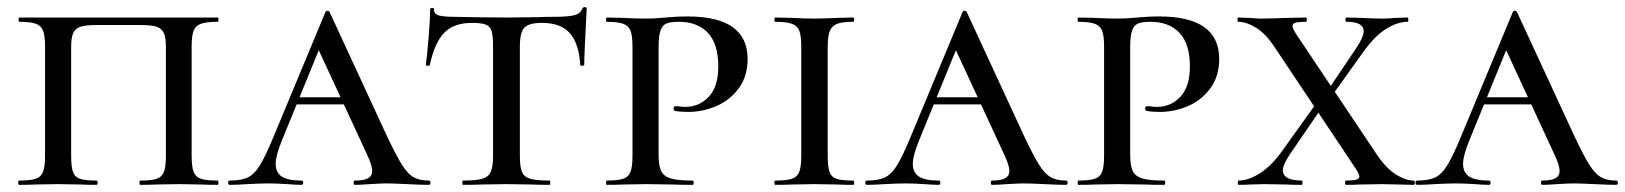

<svg xmlns="http://www.w3.org/2000/svg" viewBox="-20 -517 4545 537"><path d="M33 -12Q65 -12 80 -17Q95 -22 100.5 -36.5Q106 -51 106 -81V-387Q106 -417 100.5 -431Q95 -445 80.5 -450.5Q66 -456 35 -456Q32 -456 32 -462Q32 -468 35 -468H589Q591 -468 591 -462Q591 -456 589 -456Q557 -456 542 -450.5Q527 -445 521.5 -431Q516 -417 516 -387V-81Q516 -51 521.5 -36.5Q527 -22 542 -17Q557 -12 589 -12Q591 -12 591 -6Q591 0 589 0Q560 0 543 -1L481 -2L417 -1Q401 0 373 0Q370 0 370 -6Q370 -12 373 -12Q404 -12 418.5 -17Q433 -22 438.5 -36.5Q444 -51 444 -81V-385Q444 -411 438.5 -424Q433 -437 418.5 -442Q404 -447 373 -447H250Q219 -447 204.5 -442Q190 -437 184.5 -424Q179 -411 179 -385V-81Q179 -51 184 -36.5Q189 -22 203.5 -17Q218 -12 250 -12Q253 -12 253 -6Q253 0 250 0Q221 0 205 -1L142 -2L80 -1Q63 0 33 0Q31 0 31 -6Q31 -12 33 -12Z M809 -245H992L999 -225H794ZM1179 0Q1159 0 1119 -2Q1079 -4 1061 -4Q1045 -4 1015 -2Q987 0 973 0Q969 0 969 -6Q969 -12 973 -12Q998 -12 1009.5 -18.5Q1021 -25 1021 -39Q1021 -54 1007 -84L863 -395L895 -434L768 -123Q751 -81 751 -59Q751 -34 768.5 -23Q786 -12 823 -12Q828 -12 828 -6Q828 0 823 0Q809 0 783 -2Q755 -4 731 -4Q706 -4 672 -2Q642 0 623 0Q618 0 618 -6Q618 -12 623 -12Q654 -12 672.5 -20.5Q691 -29 706.5 -54Q722 -79 744 -132L890 -483Q892 -487 896 -487Q900 -487 902 -483L1062 -137Q1088 -82 1104 -56.5Q1120 -31 1136.5 -21.5Q1153 -12 1179 -12Q1184 -12 1184 -6Q1184 0 1179 0Z M1182 -335Q1182 -333 1176.5 -333Q1171 -333 1171 -335Q1175 -366 1179 -415Q1183 -464 1183 -490Q1183 -495 1188.5 -495Q1194 -495 1194 -490Q1194 -477 1209 -473.5Q1224 -470 1247 -470Q1333 -468 1398 -468L1485 -469Q1502 -470 1531 -470Q1569 -470 1586.5 -474.5Q1604 -479 1609 -494Q1611 -497 1616 -497Q1621 -497 1621 -494Q1614 -365 1614 -335Q1614 -333 1608.5 -333Q1603 -333 1603 -335Q1599 -396 1573.5 -424.5Q1548 -453 1496 -453Q1459 -453 1446.5 -439.5Q1434 -426 1434 -387V-81Q1434 -50 1440 -36Q1446 -22 1463 -17Q1480 -12 1517 -12Q1519 -12 1519 -6Q1519 0 1517 0Q1484 0 1466 -1L1396 -2L1327 -1Q1308 0 1275 0Q1273 0 1273 -6Q1273 -12 1275 -12Q1312 -12 1329 -17Q1346 -22 1352.5 -36.5Q1359 -51 1359 -81V-389Q1359 -417 1355 -430Q1351 -443 1339 -448Q1327 -453 1300 -453Q1250 -453 1223 -426Q1196 -399 1182 -335Z M1917 -12Q1920 -12 1920 -6Q1920 0 1917 0Q1881 0 1860 -1L1786 -2L1724 -1Q1707 0 1677 0Q1675 0 1675 -6Q1675 -12 1677 -12Q1708 -12 1723 -17Q1738 -22 1743.5 -36.5Q1749 -51 1749 -81V-387Q1749 -417 1743.5 -431Q1738 -445 1723 -450.5Q1708 -456 1677 -456Q1675 -456 1675 -462Q1675 -468 1677 -468L1723 -467Q1763 -465 1785 -465Q1811 -465 1842 -468Q1853 -469 1868.5 -470Q1884 -471 1903 -471Q2071 -471 2071 -352Q2071 -304 2046.5 -270.5Q2022 -237 1984 -220.5Q1946 -204 1905 -204Q1882 -204 1867 -207Q1864 -209 1864 -213Q1864 -220 1869 -220Q1876 -220 1882.5 -219Q1889 -218 1896 -218Q1936 -218 1962.5 -246.5Q1989 -275 1989 -331Q1989 -394 1960 -425Q1931 -456 1879 -456Q1856 -456 1844.5 -451.5Q1833 -447 1827.5 -432Q1822 -417 1822 -385V-85Q1822 -54 1829 -39Q1836 -24 1855.5 -18Q1875 -12 1917 -12Z M2366 -12Q2369 -12 2369 -6Q2369 0 2366 0Q2337 0 2321 -1L2257 -2L2195 -1Q2178 0 2148 0Q2146 0 2146 -6Q2146 -12 2148 -12Q2180 -12 2195 -17Q2210 -22 2215.5 -36.5Q2221 -51 2221 -81V-387Q2221 -417 2215.5 -431Q2210 -445 2195 -450.5Q2180 -456 2148 -456Q2146 -456 2146 -462Q2146 -468 2148 -468L2195 -467Q2233 -465 2257 -465Q2282 -465 2322 -467L2366 -468Q2369 -468 2369 -462Q2369 -456 2366 -456Q2335 -456 2320.5 -450Q2306 -444 2300.5 -429.5Q2295 -415 2295 -385V-81Q2295 -51 2300 -36.5Q2305 -22 2319.5 -17Q2334 -12 2366 -12Z M2591 -245H2774L2781 -225H2576ZM2961 0Q2941 0 2901 -2Q2861 -4 2843 -4Q2827 -4 2797 -2Q2769 0 2755 0Q2751 0 2751 -6Q2751 -12 2755 -12Q2780 -12 2791.5 -18.5Q2803 -25 2803 -39Q2803 -54 2789 -84L2645 -395L2677 -434L2550 -123Q2533 -81 2533 -59Q2533 -34 2550.5 -23Q2568 -12 2605 -12Q2610 -12 2610 -6Q2610 0 2605 0Q2591 0 2565 -2Q2537 -4 2513 -4Q2488 -4 2454 -2Q2424 0 2405 0Q2400 0 2400 -6Q2400 -12 2405 -12Q2436 -12 2454.5 -20.5Q2473 -29 2488.5 -54Q2504 -79 2526 -132L2672 -483Q2674 -487 2678 -487Q2682 -487 2684 -483L2844 -137Q2870 -82 2886 -56.5Q2902 -31 2918.5 -21.5Q2935 -12 2961 -12Q2966 -12 2966 -6Q2966 0 2961 0Z M3236 -12Q3239 -12 3239 -6Q3239 0 3236 0Q3200 0 3179 -1L3105 -2L3043 -1Q3026 0 2996 0Q2994 0 2994 -6Q2994 -12 2996 -12Q3027 -12 3042 -17Q3057 -22 3062.5 -36.5Q3068 -51 3068 -81V-387Q3068 -417 3062.5 -431Q3057 -445 3042 -450.5Q3027 -456 2996 -456Q2994 -456 2994 -462Q2994 -468 2996 -468L3042 -467Q3082 -465 3104 -465Q3130 -465 3161 -468Q3172 -469 3187.5 -470Q3203 -471 3222 -471Q3390 -471 3390 -352Q3390 -304 3365.5 -270.5Q3341 -237 3303 -220.5Q3265 -204 3224 -204Q3201 -204 3186 -207Q3183 -209 3183 -213Q3183 -220 3188 -220Q3195 -220 3201.5 -219Q3208 -218 3215 -218Q3255 -218 3281.5 -246.5Q3308 -275 3308 -331Q3308 -394 3279 -425Q3250 -456 3198 -456Q3175 -456 3163.5 -451.5Q3152 -447 3146.5 -432Q3141 -417 3141 -385V-85Q3141 -54 3148 -39Q3155 -24 3174.5 -18Q3194 -12 3236 -12Z M3568 -41Q3568 -12 3621 -12Q3623 -12 3623 -6Q3623 0 3621 0Q3592 0 3577 -1L3515 -2L3478 -1Q3467 0 3444 0Q3442 0 3442 -6Q3442 -12 3444 -12Q3471 -12 3502.5 -31.5Q3534 -51 3564 -92L3670 -240L3688 -232L3588 -86Q3568 -56 3568 -41ZM3794 -430Q3794 -456 3746 -456Q3743 -456 3743 -462Q3743 -468 3746 -468L3786 -467Q3820 -465 3846 -465Q3863 -465 3883 -467L3917 -468Q3919 -468 3919 -462Q3919 -456 3917 -456Q3889 -456 3858 -437Q3827 -418 3796 -376L3695 -235L3680 -244L3773 -382Q3794 -413 3794 -430ZM3934 0 3846 -2 3783 -1Q3769 0 3745 0Q3742 0 3742 -6Q3742 -12 3745 -12Q3765 -12 3773.5 -14.5Q3782 -17 3782 -23Q3782 -31 3768 -51L3545 -385Q3520 -423 3493 -439.5Q3466 -456 3443 -456Q3441 -456 3441 -462Q3441 -468 3443 -468L3474 -467Q3496 -465 3505 -465Q3532 -465 3582 -467L3632 -468Q3635 -468 3635 -462Q3635 -456 3632 -456Q3612 -456 3603.5 -453.5Q3595 -451 3595 -445Q3595 -436 3609 -416L3832 -83Q3858 -45 3885 -28.5Q3912 -12 3934 -12Q3937 -12 3937 -6Q3937 0 3934 0Z M4130 -245H4313L4320 -225H4115ZM4500 0Q4480 0 4440 -2Q4400 -4 4382 -4Q4366 -4 4336 -2Q4308 0 4294 0Q4290 0 4290 -6Q4290 -12 4294 -12Q4319 -12 4330.5 -18.5Q4342 -25 4342 -39Q4342 -54 4328 -84L4184 -395L4216 -434L4089 -123Q4072 -81 4072 -59Q4072 -34 4089.5 -23Q4107 -12 4144 -12Q4149 -12 4149 -6Q4149 0 4144 0Q4130 0 4104 -2Q4076 -4 4052 -4Q4027 -4 3993 -2Q3963 0 3944 0Q3939 0 3939 -6Q3939 -12 3944 -12Q3975 -12 3993.5 -20.5Q4012 -29 4027.5 -54Q4043 -79 4065 -132L4211 -483Q4213 -487 4217 -487Q4221 -487 4223 -483L4383 -137Q4409 -82 4425 -56.5Q4441 -31 4457.5 -21.5Q4474 -12 4500 -12Q4505 -12 4505 -6Q4505 0 4500 0Z"/></svg>

Font: Cormorant Unicase Medium
Style: Regular
Weight: 500
Designer: Christian Thalmann (Catharsis Fonts)
Foundry: Catharsis Fonts
Version: Version 4.000